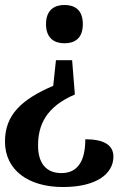

<svg xmlns="http://www.w3.org/2000/svg" viewBox="-37 -560 561 772"><path d="M222 -540C183 -540 148 -521 148 -463C148 -405 183 -386 222 -386C263 -386 296 -405 296 -463C296 -521 263 -540 222 -540ZM253 -318H188L177 -215C51 -161 -17 -99 -17 9C-17 124 77 192 216 192C355 192 419 136 419 70C419 20 376 0 306 0C306 82 279 136 210 136C146 136 116 93 116 25C116 -56 147 -130 264 -180Z"/></svg>

Font: Noto Serif Devanagari SemiBold
Style: Regular
Weight: 600
Designer: Universal Thirst, Indian Type Foundry and the Monotype Design Team
Foundry: Monotype Imaging Inc.
Version: Version 2.004